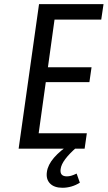

<svg xmlns="http://www.w3.org/2000/svg" viewBox="-20 -707 512 913"><path d="M68.6 0H382.4L392.9 -73.4H163.9L197.7 -316.3H405.1L415.3 -387.1H207.9L239.3 -613.9H461.4L472.3 -687.3H165.6ZM277.1 185.9Q298.4 185.9 319.6 179.8Q340.7 173.7 359.7 161.7L344.4 118.4Q328.3 126 318.1 128.8Q308 131.6 297.9 131.6Q280.6 131.6 273.1 122.8Q265.7 114 268.4 96.4Q271.1 75.3 290.1 49.9Q309 24.4 345 -7.1L315.6 -22.9Q266 9 236.6 43.1Q207.3 77.3 203 110.7Q198 145.1 217.9 165.5Q237.9 185.9 277.1 185.9Z"/></svg>

Font: Secuela ExtLt
Style: Italic
Weight: 200
Italic angle: -8°
Designer: Fernando Haro
Foundry: deFharo
Version: Version 1.704